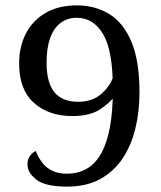

<svg xmlns="http://www.w3.org/2000/svg" viewBox="-20 -681 599 713"><path d="M399 -354Q399 -493 363 -554Q327 -615 265 -615Q230 -615 204.5 -595.5Q179 -576 166 -539Q153 -502 153 -449Q153 -373 182.5 -338Q212 -303 270 -303Q323 -303 356.5 -332.5Q390 -362 401 -398L408 -326Q387 -298 350 -274Q313 -250 248 -250Q161 -250 106 -299Q51 -348 51 -445Q51 -508 76.5 -557Q102 -606 150 -633.5Q198 -661 265 -661Q333 -661 385.5 -629Q438 -597 468 -526Q498 -455 498 -338Q498 -268 483 -205Q468 -142 435.5 -93Q403 -44 352 -16Q301 12 229 12Q148 12 115 -14Q82 -40 82 -70Q82 -90 92 -103Q102 -116 113 -120Q122 -97 136.5 -77.5Q151 -58 174 -47Q197 -36 228 -36Q315 -36 357 -113.5Q399 -191 399 -345Z"/></svg>

Font: Noto Serif Telugu
Style: Regular
Weight: 400
Designer: Jelle Bosma - Monotype Design Team
Foundry: Monotype Imaging Inc.
Version: Version 2.003